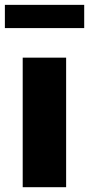

<svg xmlns="http://www.w3.org/2000/svg" viewBox="-34 -779 370 799"><path d="M60.5 -539.1H241.2V0H60.5ZM-13.7 -758.8H316.4V-662.1H-13.7Z"/></svg>

Font: Min Sans Black
Style: Regular
Weight: 900
Designer: Jinseong-Kim, NotoSansCJK, Nunito
Foundry: Jinseong-Kim
Version: Version 1.000